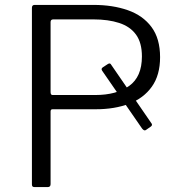

<svg xmlns="http://www.w3.org/2000/svg" viewBox="-20 -762 730 782"><path d="M595 -247 575 -233Q568 -227 559 -238L396 -474Q393 -479 394 -482Q395 -485 399 -488L419 -501Q427 -506 431 -501L598 -258Q601 -252 595 -247ZM632 -529Q632 -456 598.5 -409Q565 -362 506 -339.5Q447 -317 370 -317H194Q186 -317 186 -308V-12Q186 0 174 0H121Q115 0 112.5 -2.5Q110 -5 110 -11V-730Q110 -742 121 -742H361Q439 -742 500.5 -720.5Q562 -699 597 -652Q632 -605 632 -529ZM558 -532Q558 -588 534 -621Q510 -654 465.5 -668.5Q421 -683 361 -683H197Q186 -683 186 -672V-387Q186 -375 194 -375H368Q454 -375 506 -412Q558 -449 558 -532Z"/></svg>

Font: Libre Franklin Light
Style: Regular
Weight: 300
Designer: Pablo Impallari, Rodrigo Fuenzalida, Nhung Nguyen
Foundry: Impallari Type
Version: Version 3.000